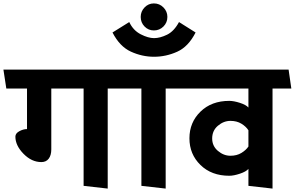

<svg xmlns="http://www.w3.org/2000/svg" viewBox="-31 -1087 1724 1123"><path d="M458 0V-569H269V-213Q269 -179 254 -159Q239 -139 211 -139Q154 -139 106.5 -187.5Q59 -236 59 -288Q59 -307 82 -319.5Q105 -332 127 -332V-569H6L-11 -680H693L709 -569H599V16Z M869 -909Q837 -909 814.5 -932Q792 -955 792 -988Q792 -1020 814.5 -1043.5Q837 -1067 869 -1067Q902 -1067 925 -1043.5Q948 -1020 948 -988Q948 -955 925 -932Q902 -909 869 -909ZM1016 -958 1113 -897Q1071 -814 1005.5 -784.5Q940 -755 870 -755Q800 -755 734.5 -785Q669 -815 627 -897L725 -958Q748 -909 792 -886.5Q836 -864 870 -864Q905 -864 946 -884Q987 -904 1016 -958ZM796 0V-569H705L688 -680H1031L1049 -569H938V16Z M1310 -59Q1206 -59 1141.5 -122Q1077 -185 1077 -278Q1077 -371 1141.5 -434Q1206 -497 1310 -497Q1336 -497 1372 -485.5Q1408 -474 1422 -458V-569H1043L1026 -680H1657L1673 -569H1563V16L1422 0V-99Q1408 -83 1372 -71Q1336 -59 1310 -59ZM1210 -277Q1210 -233 1243.5 -204.5Q1277 -176 1317 -176Q1354 -176 1381 -192.5Q1408 -209 1422 -230V-325Q1408 -347 1381 -363.5Q1354 -380 1317 -380Q1277 -380 1243.5 -351.5Q1210 -323 1210 -277Z"/></svg>

Font: Palanquin Dark
Style: Regular
Weight: 400
Designer: Pria Ravichandran
Version: Version 1.000